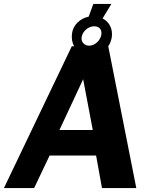

<svg xmlns="http://www.w3.org/2000/svg" viewBox="-28 -959 786 979"><path d="M524 -723C533 -736 539 -752 542 -769C548 -812 529 -848 495 -865L540 -939H448L424 -874C381 -865 344 -832 339 -787C336 -763 340 -741 350 -723H338L-8 0H146L225 -166H462L492 0H667ZM388 -768C392 -800 423 -825 452 -825C477 -825 492 -809 489 -784C485 -754 457 -726 426 -726C403 -726 385 -745 388 -768ZM275 -296 396 -555 445 -296Z"/></svg>

Font: United Sans
Style: Bold Italic
Weight: 700
Italic angle: -8°
Designer: Pablo Impallari, Rodrigo Fuenzalida (Modified by Dan O. Williams)
Version: Version 1.000;PS 001.000;hotconv 1.0.88;makeotf.lib2.5.64775